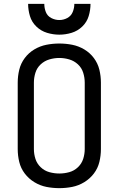

<svg xmlns="http://www.w3.org/2000/svg" viewBox="-20 -969 616 997"><path d="M288 -789Q320 -789 351.5 -798.5Q383 -808 407 -831Q431 -854 440.5 -885.5Q450 -917 450 -949H366Q366 -927 357.5 -906.5Q349 -886 329.5 -875.5Q310 -865 288 -865Q266 -865 246 -875.5Q226 -886 218 -906.5Q210 -927 210 -949H126Q126 -917 135.5 -885.5Q145 -854 169 -831Q193 -808 224.5 -798.5Q256 -789 288 -789ZM288 8Q322 8 355 1.5Q388 -5 417.5 -23Q447 -41 467.5 -68Q488 -95 496 -128Q504 -161 504 -195V-540Q504 -574 496 -607Q488 -640 467.5 -667.5Q447 -695 417.5 -712.5Q388 -730 355 -736.5Q322 -743 288 -743Q254 -743 221 -736.5Q188 -730 158.5 -712.5Q129 -695 108.5 -667.5Q88 -640 80 -607Q72 -574 72 -540V-195Q72 -161 80 -128Q88 -95 108.5 -68Q129 -41 158.5 -23Q188 -5 221 1.5Q254 8 288 8ZM288 -68Q262 -68 236.5 -75Q211 -82 191.5 -100.5Q172 -119 164 -144Q156 -169 156 -195V-540Q156 -566 164 -591.5Q172 -617 191.5 -635Q211 -653 236.5 -660.5Q262 -668 288 -668Q314 -668 339.5 -660.5Q365 -653 384.5 -635Q404 -617 412 -591.5Q420 -566 420 -540V-195Q420 -169 412 -144Q404 -119 384.5 -100.5Q365 -82 339.5 -75Q314 -68 288 -68Z"/></svg>

Font: Iosevka SS01 Extended
Style: Regular
Weight: 400
Width: 7
Monospace: yes
Designer: Belleve Invis
Foundry: Belleve Invis
Version: Version 3.4.7; ttfautohint (v1.8.3)